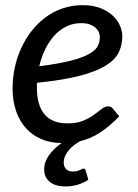

<svg xmlns="http://www.w3.org/2000/svg" viewBox="-20 -534 520 726"><path d="M295 103.5Q302 103.5 303.5 110L314 145.5Q298 157 275.2 164Q252.5 171 228.5 171Q189 171 168 153.5Q147 136 147 107Q147 78.5 165 53.2Q183 28 213 7Q170 6.5 135.8 -8.2Q101.5 -23 77.5 -50Q53.5 -77 40.5 -115Q27.5 -153 27.5 -199.5Q27.5 -239 35.8 -277.8Q44 -316.5 60 -351.5Q76 -386.5 99 -416.2Q122 -446 151.5 -468Q181 -490 216.5 -502.2Q252 -514.5 292.5 -514.5Q331 -514.5 359.2 -503.5Q387.5 -492.5 406 -475.2Q424.5 -458 433.5 -437.2Q442.5 -416.5 442.5 -397Q442.5 -364 429 -336Q415.5 -308 379.5 -285.8Q343.5 -263.5 280.8 -247.2Q218 -231 120 -221Q119.5 -216 119.5 -211.2Q119.5 -206.5 119.5 -202Q119.5 -136 148.2 -101.8Q177 -67.5 235 -67.5Q270.5 -67.5 294.5 -77.5Q318.5 -87.5 335.2 -99.8Q352 -112 364.5 -122Q377 -132 389.5 -132Q399.5 -132 407 -123L431 -94Q393.5 -55.5 358 -32.5Q322.5 -9.5 282.5 0Q272 6 261.2 14Q250.5 22 241.5 32.2Q232.5 42.5 226.8 54.8Q221 67 221 81Q221 96.5 230 105.5Q239 114.5 255 114.5Q264.5 114.5 271.2 112.8Q278 111 282.5 109Q287 107 289.8 105.2Q292.5 103.5 295 103.5ZM287 -446.5Q256.5 -446.5 231 -434Q205.5 -421.5 185.5 -399.5Q165.5 -377.5 151 -347.8Q136.5 -318 128.5 -283.5Q203 -293 248.2 -304.8Q293.5 -316.5 317.8 -330.5Q342 -344.5 349.8 -360.2Q357.5 -376 357.5 -393.5Q357.5 -402.5 353.8 -411.8Q350 -421 341.5 -428.8Q333 -436.5 319.8 -441.5Q306.5 -446.5 287 -446.5Z"/></svg>

Font: Lato Medium
Style: Italic
Weight: 500
Italic angle: -7°
Designer: Lukasz Dziedzic
Foundry: tyPoland Lukasz Dziedzic
Version: Version 2.006; 2014-01-15